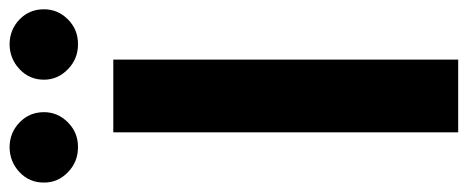

<svg xmlns="http://www.w3.org/2000/svg" viewBox="-354 -676 986 405"><g transform="rotate(-90 139.5 -473.0)"><path d="M216.8 -727.5V0H63.3V-727.5ZM32.2 -802Q1.3 -801.8 -20.8 -823.2Q-42.8 -844.6 -42.6 -873.8Q-42.8 -904.4 -20.8 -925.2Q1.3 -946 32.2 -946.3Q62.8 -946 84.3 -925.2Q105.9 -904.4 105.9 -873.8Q105.9 -844.6 84.3 -823.2Q62.8 -801.8 32.2 -802ZM249.2 -802Q218.6 -801.8 196.5 -823.2Q174.4 -844.6 174.4 -873.8Q174.4 -904.4 196.5 -925.2Q218.6 -946 249.2 -946.3Q280.1 -946 301.6 -925.2Q323 -904.4 322.9 -873.8Q323 -844.6 301.6 -823.2Q280.1 -801.8 249.2 -802Z"/></g></svg>

Font: Inter V
Style: 
Weight: 400
Designer: Rasmus Andersson
Foundry: rsms
Version: Version 4.000;git-a3f224843